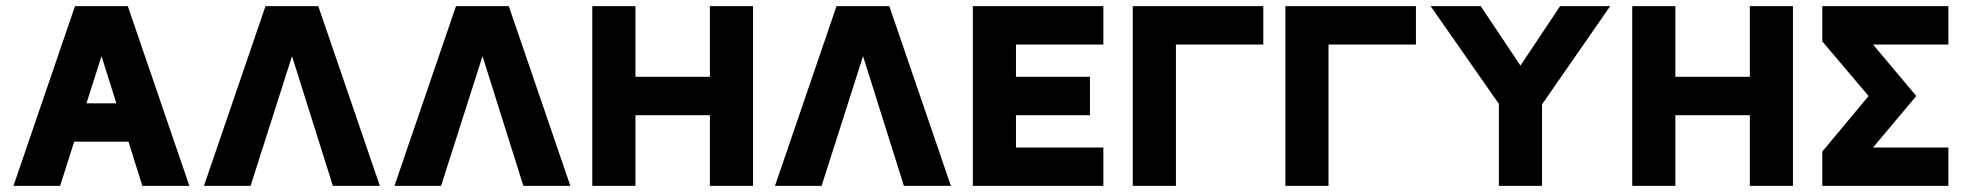

<svg xmlns="http://www.w3.org/2000/svg" viewBox="-20 -606 6420 626"><path d="M144.7 -269V-144H466.9V-269ZM311 -422.9 444.2 0H597.4L396.7 -585.9H224.5L23.9 0H175.9Z M932.1 -422.9 1065.3 0H1218.5L1017.8 -585.9H845.6L645 0H797Z M1553.2 -422.9 1686.4 0H1839.6L1638.9 -585.9H1466.7L1266.1 0H1418.1Z M1911.1 -585.9V0H2051.8V-230.3H2294.5V0H2435.2V-585.9H2294.5V-355.5H2051.8V-585.9Z M2793.9 -422.9 2927.1 0H3080.3L2879.6 -585.9H2707.4L2506.8 0H2658.8Z M3533.7 -355.5H3292.5V-460.9H3577.4V-585.9H3151.9V0H3577.4V-125H3292.5V-230.5H3533.7Z M3814 -324.2V-460.9H4098.9V-585.9H3673.3V0H3814V-119.1Z M4311.5 -324.2V-460.9H4596.5V-585.9H4170.9V0H4311.5V-119.1Z M4920.7 -190.3 4955.2 -190.1 5229.8 -585.9H5066.5L4937.3 -392.1L4807.8 -585.9H4644.5ZM4867 0H5007.6V-339.8H4867Z M5301.8 -585.9V0H5442.4V-230.3H5685.2V0H5825.8V-585.9H5685.2V-355.5H5442.4V-585.9Z M6227.9 -293 6086.8 -460.9H6332.5V-585.9H5921.4V-471.2L6072.3 -293L5921.4 -111.8V0H6332.5V-125H6086.8Z"/></svg>

Font: Giphurs SC
Style: Regular
Weight: 400
Version: Version 0.920